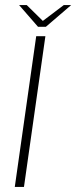

<svg xmlns="http://www.w3.org/2000/svg" viewBox="-20 -733 299 753"><path d="M38 0 122 -591H158L74 0ZM129 -628 55 -713H85L148 -651L230 -713H259L160 -628Z"/></svg>

Font: Alumni Sans ExtraLight
Style: Italic
Weight: 250
Italic angle: -8°
Version: Version 1.016